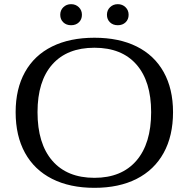

<svg xmlns="http://www.w3.org/2000/svg" viewBox="-20 -891 905 921"><path d="M55 -353Q55 -465 100 -545.5Q145 -626 230 -668Q315 -710 433 -710Q551 -710 635.5 -668Q720 -626 765 -545.5Q810 -465 810 -353Q810 -239 765 -157.5Q720 -76 635.5 -33Q551 10 433 10Q315 10 230 -33Q145 -76 100 -157.5Q55 -239 55 -353ZM705 -353Q705 -501 634.5 -581.5Q564 -662 433 -662Q302 -662 231 -582Q160 -502 160 -353Q160 -202 231 -120Q302 -38 433 -38Q563 -38 634 -120Q705 -202 705 -353ZM269 -820Q269 -842 284 -856.5Q299 -871 321 -871Q343 -871 358 -856.5Q373 -842 373 -820Q373 -798 358.5 -784Q344 -770 321 -770Q298 -770 283.5 -784Q269 -798 269 -820ZM493 -820Q493 -842 508 -856.5Q523 -871 545 -871Q567 -871 582 -856.5Q597 -842 597 -820Q597 -798 582.5 -784Q568 -770 545 -770Q522 -770 507.5 -784Q493 -798 493 -820Z"/></svg>

Font: Fahkwang
Style: Regular
Weight: 400
Version: Version 1.000; ttfautohint (v1.6)